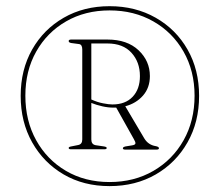

<svg xmlns="http://www.w3.org/2000/svg" viewBox="-20 -764 728 636"><path d="M343 -147.5Q257 -147.5 190.8 -186.2Q124.5 -225 86.5 -292.5Q48.5 -360 48.5 -446.5Q48.5 -533 86.5 -600Q124.5 -667 191 -705.2Q257.5 -743.5 343 -743.5Q428.5 -743.5 495.8 -705.2Q563 -667 601.2 -600Q639.5 -533 639.5 -446.5Q639.5 -360 601.2 -292.5Q563 -225 496 -186.2Q429 -147.5 343 -147.5ZM343 -161Q424.5 -161 488.2 -198Q552 -235 588.2 -299.5Q624.5 -364 624.5 -447Q624.5 -529 588 -593Q551.5 -657 487.8 -693.2Q424 -729.5 343 -729.5Q262 -729.5 199 -693.2Q136 -657 100 -593.2Q64 -529.5 64 -447Q64 -364 99.8 -299.5Q135.5 -235 198.5 -198Q261.5 -161 343 -161ZM476.5 -512Q476.5 -473.5 453.8 -447.5Q431 -421.5 395 -412L458 -305.5Q471 -284 495.5 -280Q506.5 -278 506.5 -273Q506.5 -268.5 499 -268.5H394.5Q387 -268.5 387 -273Q387 -277 396 -279L417.5 -282.5Q427.5 -284 428.5 -288.5Q429.5 -293 423.5 -303L365 -407.5Q360.5 -407.5 355.5 -407.5Q338 -407.5 319 -411.8Q300 -416 282.5 -423V-302Q282.5 -285.5 297 -283L324 -279Q333.5 -277.5 333.5 -274Q333.5 -269.5 326 -269.5H214.5Q207.5 -269.5 207.5 -274Q207.5 -277.5 216 -279L238.5 -283.5Q252.5 -286 252.5 -302V-600Q252.5 -616.5 242 -618L216 -621.5Q207.5 -623 207.5 -628Q207.5 -633 215.5 -633H336Q401.5 -633 439 -597.5Q476.5 -562 476.5 -512ZM282.5 -620V-434.5Q302 -425.5 321.2 -421.8Q340.5 -418 352.5 -418Q395.5 -418 419.5 -443.5Q443.5 -469 443.5 -512Q443.5 -558.5 415.5 -589.2Q387.5 -620 336 -620Z"/></svg>

Font: Fraunces 72pt Thin
Style: Regular
Weight: 100
Version: Version 1.000;[b76b70a41]